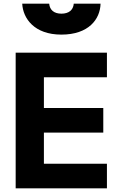

<svg xmlns="http://www.w3.org/2000/svg" viewBox="-20 -1034 629 1054"><path d="M317 -844C466 -844 530 -928 532 -1014H385C382 -979 358 -959 317 -959C277 -959 253 -979 250 -1014H102C106 -933 168 -844 317 -844ZM567 0V-135H221V-306H547V-441H221V-610H567V-745H66V0Z"/></svg>

Font: Plus Jakarta Sans ExtraBold
Style: Regular
Weight: 800
Designer: Gumpita Rahayu
Foundry: Tokotype
Version: Version 2.071;gftools[0.9.30]